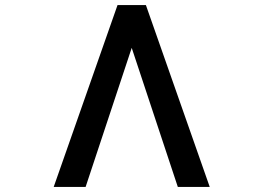

<svg xmlns="http://www.w3.org/2000/svg" viewBox="-20 -696 1040 758"><path d="M808 42H682L500 -507L318 42H192L444 -676H556Z"/></svg>

Font: NanumGothicCoding
Style: Bold
Weight: 700
Monospace: yes
Designer: Kwon Bruce; Nicolas Noh; Sung-woo Choi; Go-un Cha; Soo-hyun Park;
Foundry: NHN Corporation
Version: Version 2.000;PS 1;hotconv 1.0.49;makeotf.lib2.0.14853